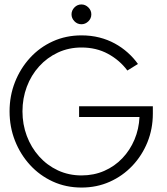

<svg xmlns="http://www.w3.org/2000/svg" viewBox="-20 -831 752 863"><path d="M335.5 -353.5H667V-320.5Q667 -252 642.8 -192Q618.5 -132 575 -86Q531.5 -40 473.2 -14Q415 12 346.5 12Q276.5 12 217.5 -15Q158.5 -42 115 -89.5Q71.5 -137 47.2 -198.8Q23 -260.5 23 -330.5Q23 -400 47.2 -461.8Q71.5 -523.5 115 -571Q158.5 -618.5 217.5 -645.2Q276.5 -672 346.5 -672Q389 -672 426.5 -662.5Q464 -653 496 -635.5Q528 -618 554.2 -594.5Q580.5 -571 600 -543.5L552.5 -514Q518 -560.5 465.5 -589Q413 -617.5 346.5 -617.5Q289 -617.5 240.2 -594.8Q191.5 -572 155.8 -532.5Q120 -493 100.5 -441Q81 -389 81 -330.5Q81 -272 100.5 -220Q120 -168 155.8 -128Q191.5 -88 240.2 -65.2Q289 -42.5 346.5 -42.5Q402 -42.5 448.8 -63Q495.5 -83.5 530 -119.8Q564.5 -156 584.5 -203.5Q604.5 -251 607 -305H335.5ZM346 -722Q327.5 -722 314.5 -735.5Q301.5 -749 301.5 -766.5Q301.5 -784 314.5 -797.5Q327.5 -811 346 -811Q363.5 -811 377 -797.8Q390.5 -784.5 390.5 -766.5Q390.5 -748 377 -735Q363.5 -722 346 -722Z"/></svg>

Font: League Spartan Thin Light
Style: Regular
Weight: 300
Version: Version 2.002